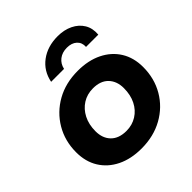

<svg xmlns="http://www.w3.org/2000/svg" viewBox="-204 -907 1062 1062"><g transform="rotate(-45 327.0 -376.0)"><path d="M300 8Q218 8 157 -22Q96 -52 62.5 -106Q29 -160 29 -233Q29 -322 71 -393Q113 -464 186 -505Q259 -546 354 -546Q436 -546 497 -516Q558 -486 591.5 -432Q625 -378 625 -305Q625 -216 583.5 -145Q542 -74 468.5 -33Q395 8 300 8ZM310 -120Q355 -120 391 -142.5Q427 -165 447 -205Q467 -245 467 -298Q467 -352 435.5 -385Q404 -418 345 -418Q299 -418 263.5 -395.5Q228 -373 207.5 -333Q187 -293 187 -240Q187 -185 219 -152.5Q251 -120 310 -120ZM207 -607Q221 -678 276 -719Q331 -760 411 -760Q461 -760 500 -741Q539 -722 559.5 -688Q580 -654 576 -607H480Q482 -640 460.5 -659.5Q439 -679 402 -679Q365 -679 340 -659.5Q315 -640 308 -607Z"/></g></svg>

Font: Montserrat
Style: Bold Italic
Weight: 700
Italic angle: -11.3°
Designer: Julieta Ulanovsky
Foundry: Julieta Ulanovsky
Version: Version 9.000; ttfautohint (v1.8.4.7-5d5b)